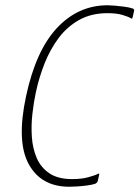

<svg xmlns="http://www.w3.org/2000/svg" viewBox="-20 -700 529 729"><path d="M351 -12Q349 -6 341 -2Q328 2 308.5 4.5Q289 7 271 8Q253 9 243 9Q136 9 89 -77Q42 -163 79 -335Q116 -508 196.5 -594Q277 -680 389 -680Q399 -680 416.5 -678.5Q434 -677 452.5 -674.5Q471 -672 483 -668Q487 -667 488.5 -664Q490 -661 489 -658L484 -636Q482 -627 478 -630Q469 -636 446 -643Q423 -650 388 -650Q327 -650 281 -624.5Q235 -599 202.5 -555.5Q170 -512 149 -458.5Q128 -405 116 -349Q108 -312 103 -267.5Q98 -223 101 -179.5Q104 -136 119.5 -100Q135 -64 167.5 -42Q200 -20 254 -20Q289 -20 315 -27Q341 -34 352 -40Q356 -42 356.5 -40Q357 -38 356 -34Z"/></svg>

Font: Glory Thin Thin
Style: Italic
Weight: 250
Italic angle: -12°
Version: Version 1.011